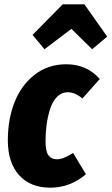

<svg xmlns="http://www.w3.org/2000/svg" viewBox="-20 -847 514 885"><path d="M185.1 -620.1 129.9 -686 269 -827.1H369.1L474.1 -678.2L404.8 -620.1L309.1 -713.9ZM285.2 -550.8Q379.9 -550.8 439.9 -482.9L359.9 -393.1Q325.2 -421.9 292 -421.9Q264.2 -421.9 243.4 -401.1Q222.7 -380.4 211.4 -345.9Q200.2 -311.5 195.1 -274.2Q189.9 -236.8 189.9 -196.8Q189.9 -148.9 203.4 -130.9Q216.8 -112.8 242.2 -112.8Q272.5 -112.8 316.9 -142.1L376 -43.9Q303.2 18.1 211.9 18.1Q120.1 18.1 68.1 -39.6Q16.1 -97.2 16.1 -200.2Q16.1 -297.9 47.4 -376.7Q78.6 -455.6 140.6 -503.2Q202.6 -550.8 285.2 -550.8Z"/></svg>

Font: Fira Sans Compressed ExtraBold
Style: Italic
Weight: 800
Width: 3
Italic angle: -8°
Designer: Carrois Corporate & Edenspiekermann AG
Foundry: Carrois Corporate GbR & Edenspiekermann AG
Version: Version 4.203;PS 004.203;hotconv 1.0.88;makeotf.lib2.5.64775